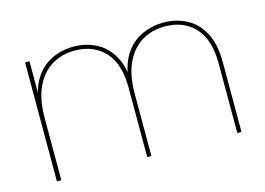

<svg xmlns="http://www.w3.org/2000/svg" viewBox="-79 -697 1161 842"><g transform="rotate(-15 501.5 -276.0)"><path d="M85 0V-540H105V0ZM495 0V-317Q495 -425 444 -479.5Q393 -534 308 -534Q250 -534 204 -506.5Q158 -479 131.5 -423Q105 -367 105 -282L95 -327Q99 -406 128.5 -455.5Q158 -505 205 -528.5Q252 -552 308 -552Q364 -552 411 -527.5Q458 -503 486 -451Q514 -399 514 -315V0ZM904 0V-317Q904 -425 853 -479.5Q802 -534 717 -534Q659 -534 613 -506.5Q567 -479 540.5 -423Q514 -367 514 -282L502 -327Q506 -406 535.5 -455.5Q565 -505 613 -528.5Q661 -552 717 -552Q773 -552 820 -527.5Q867 -503 895 -451Q923 -399 923 -315V0Z"/></g></svg>

Font: Poppins Devanagari Thin
Style: Regular
Weight: 100
Designer: Ninad Kale (Devanagari), Jonny Pinhorn (Latin)
Foundry: Indian Type Foundry
Version: 4.005